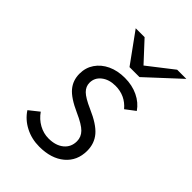

<svg xmlns="http://www.w3.org/2000/svg" viewBox="-217 -830 940 940"><g transform="rotate(45 253.0 -360.0)"><path d="M232 12Q179 12 134.8 -10.8Q90.5 -33.5 64.5 -73.5L116 -114.5Q137.5 -83.5 169.2 -66Q201 -48.5 235.5 -48.5Q285 -48.5 314.5 -72.8Q344 -97 344 -137.5Q344 -167 322.5 -189Q301 -211 244.5 -236Q174 -267.5 146.2 -300.8Q118.5 -334 118.5 -380Q118.5 -422 140.5 -454.2Q162.5 -486.5 201.2 -504.8Q240 -523 290.5 -523Q341 -523 381.8 -503.5Q422.5 -484 446 -449.5L396 -411.5Q353 -463 285 -463Q241.5 -463 213 -440.8Q184.5 -418.5 184.5 -383.5Q184.5 -357.5 204.2 -337.8Q224 -318 277.5 -294.5Q351.5 -262.5 382 -226.5Q412.5 -190.5 412.5 -140Q412.5 -70.5 363.5 -29.2Q314.5 12 232 12ZM269 -576 156 -732H217.5L312 -630L443 -732H506.5L338 -576Z"/></g></svg>

Font: Overpass Light
Style: Italic
Weight: 300
Italic angle: -10°
Designer: Delve Withrington, Dave Bailey, Thomas Jockin
Foundry: Delve Fonts LLC
Version: Version 4.000; ttfautohint (v1.8.3)